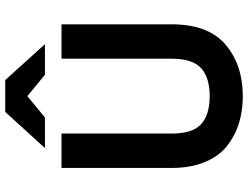

<svg xmlns="http://www.w3.org/2000/svg" viewBox="-130 -832 973 754"><g transform="rotate(-90 357.0 -454.5)"><path d="M273 -765H153L295 -921H420L561 -765H441L357 -834ZM75 -268V-700H210V-268Q210 -185 247 -151.5Q284 -118 357 -118Q429 -118 466.5 -151.5Q504 -185 504 -268V-700H639V-268Q639 -123 559 -55.5Q479 12 357 12Q301 12 252.5 -2.5Q204 -17 163 -48.5Q122 -80 98.5 -136Q75 -192 75 -268Z"/></g></svg>

Font: ReCut ExtraBold
Style: Regular
Weight: 800
Designer: Giant Group (for alternate capitals set)
Version: Version 2.002;FEAKit 1.0